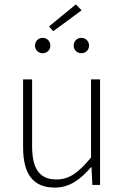

<svg xmlns="http://www.w3.org/2000/svg" viewBox="-20 -841 568 873"><path d="M230 12C296 12 346 -25 394 -81H396L400 0H435V-480H394V-125C337 -56 295 -25 237 -25C159 -25 126 -74 126 -177V-480H85V-172C85 -48 131 12 230 12ZM174 -599C194 -599 209 -614 209 -634C209 -653 194 -669 174 -669C154 -669 139 -653 139 -634C139 -614 154 -599 174 -599ZM222 -699 351 -794 325 -821 203 -721ZM350 -599C370 -599 385 -614 385 -634C385 -653 370 -669 350 -669C330 -669 315 -653 315 -634C315 -614 330 -599 350 -599Z"/></svg>

Font: Source Sans Pro Light
Style: Regular
Weight: 300
Designer: Paul D. Hunt
Foundry: Adobe Systems Incorporated
Version: Version 3.006;hotconv 1.0.111;makeotfexe 2.5.65597